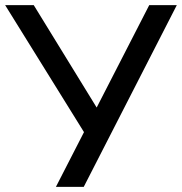

<svg xmlns="http://www.w3.org/2000/svg" viewBox="-27 -725 706 745"><path d="M190 0 309 -232V-196L-7 -705H104L359 -290H339L552 -705H659L298 0Z"/></svg>

Font: Nunito Sans 12pt SemiBold
Style: Regular
Weight: 600
Designer: Vernon Adams
Foundry: Vernon Adams
Version: Version 3.101;gftools[0.9.27]